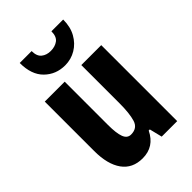

<svg xmlns="http://www.w3.org/2000/svg" viewBox="-231 -968 981 981"><g transform="rotate(-45 259.0 -477.5)"><path d="M462 -642V-93H350L333 -162H325Q287 -83 203 -83Q130 -83 92 -136Q54 -189 54 -285V-642H198V-329Q198 -270 209 -240.5Q220 -211 247 -211Q293 -211 305.5 -252Q318 -293 318 -366V-642ZM417 -872Q417 -819 395.5 -780.5Q374 -742 338 -720.5Q302 -699 259 -699Q193 -699 148 -743Q103 -787 103 -872H189Q189 -835 209 -819Q229 -803 259 -803Q290 -803 311 -818.5Q332 -834 332 -872Z"/></g></svg>

Font: Noto Sans Kannada UI ExtraCondensed ExtraBold
Style: Regular
Weight: 800
Width: 2
Designer: Jelle Bosma - Monotype Design Team
Foundry: Monotype Imaging Inc.
Version: Version 2.005; ttfautohint (v1.8.4.7-5d5b)